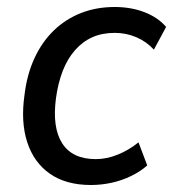

<svg xmlns="http://www.w3.org/2000/svg" viewBox="-20 -520 495 549"><path d="M240 9Q169 9 123 -23Q77 -55 58 -113Q39 -171 50 -248Q57 -307 78.5 -353.5Q100 -400 133.5 -432.5Q167 -465 211 -482.5Q255 -500 308 -500Q355 -500 393.5 -485Q432 -470 455 -443L420 -378Q399 -401 370 -413.5Q341 -426 308 -426Q272 -426 244 -413.5Q216 -401 194.5 -376.5Q173 -352 159.5 -317.5Q146 -283 140 -239Q129 -155 158 -110Q187 -65 254 -65Q285 -65 317 -78Q349 -91 376 -113L401 -47Q382 -30 355.5 -17Q329 -4 299.5 2.5Q270 9 240 9Z"/></svg>

Font: Nunito Sans 10pt SemiCondensed Medium
Style: Italic
Weight: 500
Width: 4
Italic angle: -9°
Designer: Vernon Adams
Foundry: Vernon Adams
Version: Version 3.101;gftools[0.9.27]